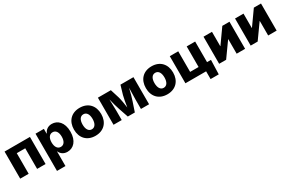

<svg xmlns="http://www.w3.org/2000/svg" viewBox="137 -1849 5005 3350"><g transform="rotate(-30 2639.5 -174.5)"><path d="M567.4 -545.9H56.2V0H226.6V-415H397V0H567.4Z M679.7 204.1H850.1V-88.4H854C875.5 -39.1 923.8 7.8 1007.3 7.8C1128.4 7.8 1226.1 -87.4 1226.1 -272.5C1226.1 -463.9 1123 -552.7 1008.3 -552.7C921.4 -552.7 874.5 -501.5 854 -452.1H848.1V-545.9H679.7ZM949.2 -125C884.3 -125 846.2 -183.1 846.2 -272.5C846.2 -362.8 884.3 -419.4 949.2 -419.4C1015.1 -419.4 1050.8 -361.3 1050.8 -272.5C1050.8 -183.6 1014.6 -125 949.2 -125Z M1570.8 10.3C1741.2 10.3 1844.7 -103 1844.7 -271C1844.7 -439.5 1741.2 -552.7 1570.8 -552.7C1399.9 -552.7 1296.4 -439.5 1296.4 -271C1296.4 -103 1399.9 10.3 1570.8 10.3ZM1570.8 -120.1C1505.4 -120.1 1470.2 -181.2 1470.2 -272C1470.2 -363.3 1505.4 -422.4 1570.8 -422.4C1636.2 -422.4 1671.4 -363.3 1671.4 -272C1671.4 -181.2 1636.2 -120.1 1570.8 -120.1Z M1936.5 0H2101.6V-187C2101.6 -233.9 2097.2 -335.4 2095.2 -419.9C2114.3 -334 2141.1 -244.1 2160.2 -187L2224.1 0H2365.7L2428.7 -187C2446.8 -242.2 2475.1 -334 2494.1 -424.3C2492.7 -337.9 2488.8 -234.9 2488.8 -187V0H2652.8V-545.9H2391.1L2337.9 -366.2C2324.2 -315.4 2307.1 -220.7 2295.4 -140.6C2284.7 -221.2 2268.6 -315.4 2253.9 -366.2L2197.8 -545.9H1936.5Z M3019 10.3C3189.5 10.3 3293 -103 3293 -271C3293 -439.5 3189.5 -552.7 3019 -552.7C2848.1 -552.7 2744.6 -439.5 2744.6 -271C2744.6 -103 2848.1 10.3 3019 10.3ZM3019 -120.1C2953.6 -120.1 2918.5 -181.2 2918.5 -272C2918.5 -363.3 2953.6 -422.4 3019 -422.4C3084.5 -422.4 3119.6 -363.3 3119.6 -272C3119.6 -181.2 3084.5 -120.1 3019 -120.1Z M3384.8 0H3801.8V156.2H3966.3L3975.1 -130.9H3896V-545.9H3725.6V-130.9H3555.2V-545.9H3384.8Z M4587.4 0V-545.9H4443.4L4238.3 -256.8H4234.9V-545.9H4064.5V0H4205.1L4413.6 -292H4417V0Z M5222.7 0V-545.9H5078.6L4873.5 -256.8H4870.1V-545.9H4699.7V0H4840.3L5048.8 -292H5052.2V0Z"/></g></svg>

Font: Inter ExtraBold
Style: Regular
Weight: 800
Designer: Rasmus Andersson
Foundry: rsms
Version: Version 4.001;git-9221beed3